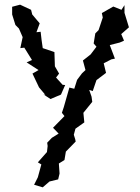

<svg xmlns="http://www.w3.org/2000/svg" viewBox="-20 -530 598 822"><path d="M500 -488 465 -502 416 -474 420 -455 402 -401 388 -387 381 -344 393 -330 368 -297 335 -271 346 -230 331 -216 310 -188 298 -150 277 -155 253 -71 245 -47 256 -33 207 17 231 42 202 60 182 81 184 95 181 121 142 165 157 174 142 229 126 261 163 272 192 247 229 238 235 213 232 170 256 155 262 119 304 76 302 66 296 47 303 21 341 -6 337 -47 375 -94 372 -116 362 -145 377 -140 393 -187 434 -218 424 -259 457 -276 472 -279 450 -337 493 -348 511 -356 499 -384 532 -413 513 -475V-508ZM32 -468 46 -423 61 -408 77 -371 67 -324 84 -326 117 -273 94 -263 145 -230 119 -215 147 -156 174 -124 166 -126 196 -106 241 -125 259 -166 248 -167 220 -198 233 -215 215 -246 213 -307 163 -324 158 -359 154 -394 136 -392 150 -430 118 -468 113 -488 66 -510 32 -501Z"/></svg>

Font: チョークS
Style: Regular
Weight: 400
Designer: [Stick] Fontworks Inc.
Foundry: [Stick] Fontworks Inc.
Version: Version 1.200;FEAKit 1.0